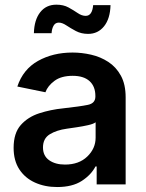

<svg xmlns="http://www.w3.org/2000/svg" viewBox="-20 -773 614 805"><path d="M219.7 11.2Q168 11.2 126.5 -7.6Q85 -26.4 61 -63Q37.1 -99.6 37.1 -153.3Q37.1 -214.8 67.1 -248.8Q97.2 -282.7 144.8 -298.1Q192.4 -313.5 245.1 -318.8Q316.4 -326.7 348.1 -333.3Q379.9 -339.8 379.9 -368.2V-370.6Q379.9 -410.6 355.5 -432.9Q331.1 -455.1 284.7 -455.1Q236.8 -455.1 208.5 -434.1Q180.2 -413.1 170.4 -386.2L52.7 -410.2Q76.7 -482.4 139.4 -517.6Q202.1 -552.7 284.2 -552.7Q322.8 -552.7 362.1 -543.7Q401.4 -534.7 434.1 -513.4Q466.8 -492.2 486.8 -455.8Q506.8 -419.4 506.8 -364.7V0H385.3V-75.2H380.4Q362.3 -40 322.8 -14.4Q283.2 11.2 219.7 11.2ZM252.4 -83Q311 -83 345.9 -116.7Q380.9 -150.4 380.9 -195.8V-260.3Q372.1 -253.4 349.6 -248.3Q327.1 -243.2 302 -239.5Q276.9 -235.8 260.3 -233.4Q217.3 -227.5 188.7 -210Q160.2 -192.4 160.2 -154.8Q160.2 -119.6 186 -101.3Q211.9 -83 252.4 -83ZM349.6 -630.9Q320.8 -630.9 298.3 -642.8Q275.9 -654.8 258.3 -666.5Q240.7 -678.2 226.6 -678.2Q211.9 -678.2 204.6 -665.3Q197.3 -652.3 196.3 -633.8H122.1Q123.5 -689.5 148.4 -721.4Q173.3 -753.4 216.3 -753.4Q246.1 -753.4 267.3 -741.7Q288.6 -730 305.7 -718.3Q322.8 -706.5 339.4 -706.5Q366.7 -706.5 370.6 -751.5H443.4Q441.9 -694.8 416.3 -662.8Q390.6 -630.9 349.6 -630.9Z"/></svg>

Font: Inter SemiBold
Style: Regular
Weight: 600
Designer: Rasmus Andersson
Foundry: rsms
Version: Version 4.001;git-9221beed3